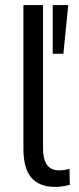

<svg xmlns="http://www.w3.org/2000/svg" viewBox="-20 -725 309 754"><path d="M197 9Q134 9 103 -27.5Q72 -64 72 -140V-705H149V-143Q149 -120 154 -100.5Q159 -81 173 -68.5Q187 -56 212 -56Q224 -56 235.5 -58Q247 -60 253 -62L254 1Q237 5 224 7Q211 9 197 9ZM187 -514V-705H248L229 -514Z"/></svg>

Font: Nunito Sans 10pt Condensed
Style: Regular
Weight: 400
Width: 3
Designer: Vernon Adams
Foundry: Vernon Adams
Version: Version 3.101;gftools[0.9.27]